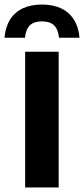

<svg xmlns="http://www.w3.org/2000/svg" viewBox="-54 -822 369 842"><path d="M56.3 0V-595H203.3V0ZM-34.3 -656.6Q-30.1 -704.1 -9.6 -736.5Q10.9 -768.9 46.2 -785.5Q81.5 -802.1 129.9 -802.1Q178.3 -802.1 213.8 -785.4Q249.2 -768.8 269.8 -736.3Q290.5 -703.9 294.7 -656.6H204.9Q200.3 -695.4 182.1 -711.8Q164 -728.2 129.9 -728.2Q96.1 -728.2 78 -711.8Q59.8 -695.4 55.4 -656.6Z"/></svg>

Font: Encode Sans SC Condensed Thin
Style: Regular
Weight: 100
Width: 3
Designer: Multiple Designers
Foundry: Impallari Type
Version: Version 3.002